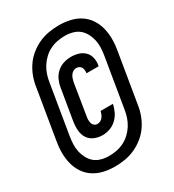

<svg xmlns="http://www.w3.org/2000/svg" viewBox="-180 -814 860 949"><g transform="rotate(-30 250.0 -340.0)"><path d="M197 32Q164 32 133 25Q102 18 76.5 1.5Q51 -15 34 -40.5Q17 -66 9.5 -96Q2 -126 2 -158.5Q2 -191 8 -224L54 -501Q58 -530 68 -558Q78 -586 95 -611.5Q112 -637 136.5 -657Q161 -677 188.5 -689.5Q216 -702 245.5 -707Q275 -712 303 -712Q336 -712 367 -705Q398 -698 423.5 -681.5Q449 -665 466 -639.5Q483 -614 490.5 -584Q498 -554 498 -521.5Q498 -489 492 -456L446 -179Q442 -150 432 -122Q422 -94 405 -68.5Q388 -43 363.5 -23Q339 -3 311.5 9.5Q284 22 254.5 27Q225 32 197 32ZM197 -28Q218 -28 239.5 -32Q261 -36 281.5 -46Q302 -56 319 -72Q336 -88 348 -107Q360 -126 367 -147Q374 -168 377 -189L423 -466Q427 -489 428 -511.5Q429 -534 424.5 -555Q420 -576 410 -595Q400 -614 384.5 -627Q369 -640 347.5 -646Q326 -652 303 -652Q282 -652 260.5 -648Q239 -644 218.5 -634Q198 -624 181 -608Q164 -592 152 -573Q140 -554 133 -533Q126 -512 123 -491L77 -214Q73 -191 72 -168.5Q71 -146 75.5 -125Q80 -104 90 -85Q100 -66 115.5 -53Q131 -40 152.5 -34Q174 -28 197 -28ZM221 -133Q196 -133 174 -142.5Q152 -152 140 -171Q128 -190 126 -214.5Q124 -239 128 -264L158 -443Q161 -463 170.5 -483.5Q180 -504 197 -519Q214 -534 235 -540.5Q256 -547 277 -547Q299 -547 319 -541Q339 -535 353.5 -521Q368 -507 373 -486Q378 -465 374 -443L373 -438H303L304 -440Q305 -449 304 -457.5Q303 -466 299 -472.5Q295 -479 287.5 -482.5Q280 -486 272 -486Q263 -486 254.5 -481Q246 -476 240.5 -468Q235 -460 232 -451Q229 -442 227 -433L198 -254Q196 -244 196 -234Q196 -224 198.5 -215Q201 -206 208.5 -200Q216 -194 226 -194Q235 -194 243 -198Q251 -202 256.5 -209Q262 -216 265.5 -224.5Q269 -233 271 -242H341V-241Q337 -220 327 -199.5Q317 -179 300.5 -163.5Q284 -148 263 -140.5Q242 -133 221 -133Z"/></g></svg>

Font: Iosevka Term Curly Oblique
Style: Bold
Weight: 700
Italic angle: -9°
Designer: Belleve Invis
Foundry: Belleve Invis
Version: Version 32.3.0